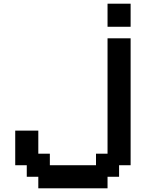

<svg xmlns="http://www.w3.org/2000/svg" viewBox="-20 -1020 790 1040"><path d="M187.5 0V-62.5H125V-125H62.5V-312.5H187.5V-187.5H250V-125H500V-187.5H562.5V-812.5H687.5V-125H625V-62.5H562.5V0ZM562.5 -875V-1000H687.5V-875Z"/></svg>

Font: Better VCR
Style: Regular
Weight: 400
Designer: artdzyk
Foundry: https://fontstruct.com
Version: Version 1.0